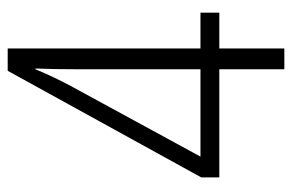

<svg xmlns="http://www.w3.org/2000/svg" viewBox="-150 -609 759 499"><g transform="rotate(-90 229.5 -359.5)"><path d="M446 -169H353V0H299V-169H18V-216L295 -719H353V-218H446ZM299 -539Q299 -571 299.5 -597Q300 -623 301 -647H299Q280 -601 256 -556L72 -218H299Z"/></g></svg>

Font: Noto Sans Lao Looped Condensed Light
Style: Regular
Weight: 300
Width: 3
Designer: Mark Frömberg, Ben Mitchell
Foundry: The Fontpad Ltd
Version: Version 1.002; ttfautohint (v1.8.4.7-5d5b)